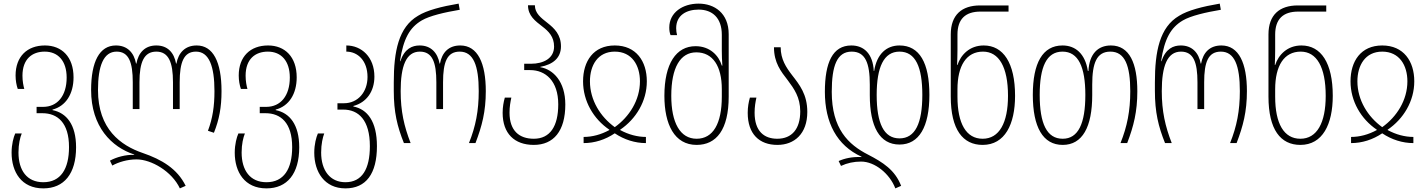

<svg xmlns="http://www.w3.org/2000/svg" viewBox="-20 -790 7876 1060"><path d="M219 250C334 250 400 169 400 23C400 -102 347 -167 270 -182V-185C343 -204 386 -271 386 -363C386 -476 321 -539 228 -539C130 -539 66 -478 66 -373C66 -345 71 -319 78 -299H114C109 -317 104 -342 104 -372C104 -464 157 -505 227 -505C301 -505 348 -453 348 -362C348 -261 297 -200 218 -200H182V-165H214C298 -165 361 -112 361 22C361 143 315 216 219 216C129 216 82 151 82 52C82 5 91 -31 100 -53H64C55 -33 44 6 44 53C44 159 98 250 219 250Z M973 250 1005 236C959 141 871 90 769 55C646 13 521 -77 521 -293C521 -425 551 -505 624 -505C691 -505 713 -446 713 -336V-188H750V-336C750 -447 775 -505 843 -505C911 -505 935 -446 935 -336V-188H972V-336C972 -447 995 -505 1062 -505C1134 -505 1164 -425 1164 -287C1164 -204 1154 -137 1128 -68L1161 -57C1190 -129 1203 -197 1203 -287C1203 -449 1156 -539 1066 -539C1002 -539 965 -499 954 -439H952C941 -499 906 -539 843 -539C780 -539 744 -499 733 -439H731C720 -499 683 -539 620 -539C529 -539 483 -449 483 -293C483 -90 596 22 721 63V65C674 63 621 78 587 97L600 124C634 105 683 90 734 90C815 90 929 156 973 250Z M1451 250C1566 250 1632 169 1632 23C1632 -102 1579 -167 1502 -182V-185C1575 -204 1618 -271 1618 -363C1618 -476 1553 -539 1460 -539C1362 -539 1298 -478 1298 -373C1298 -345 1303 -319 1310 -299H1346C1341 -317 1336 -342 1336 -372C1336 -464 1389 -505 1459 -505C1533 -505 1580 -453 1580 -362C1580 -261 1529 -200 1450 -200H1414V-165H1446C1530 -165 1593 -112 1593 22C1593 143 1547 216 1451 216C1361 216 1314 151 1314 52C1314 5 1323 -31 1332 -53H1296C1287 -33 1276 6 1276 53C1276 159 1330 250 1451 250Z M1887 250C2001 250 2061 169 2061 17C2061 -120 2008 -187 1931 -202V-205C2004 -224 2047 -286 2047 -367C2047 -475 1976 -539 1892 -539V-505C1955 -505 2009 -455 2009 -365C2009 -282 1956 -220 1879 -220H1843V-185H1875C1959 -185 2022 -128 2022 17C2022 143 1979 216 1887 216C1803 216 1753 152 1753 52C1753 5 1762 -32 1770 -53H1735C1726 -33 1715 6 1715 53C1715 160 1772 250 1887 250Z M2210 0H2247C2211 -93 2192 -175 2192 -287C2192 -425 2222 -505 2298 -505C2367 -505 2389 -446 2389 -336V-188H2426V-336C2426 -447 2448 -505 2518 -505C2594 -505 2623 -427 2623 -287C2623 -178 2606 -92 2569 0H2605C2641 -94 2662 -174 2662 -287C2662 -440 2618 -539 2521 -539C2456 -539 2420 -499 2409 -439H2407C2396 -499 2359 -539 2297 -539C2256 -539 2214 -522 2190 -452H2188C2207 -577 2242 -638 2308 -677C2352 -703 2435 -722 2518 -736L2512 -770C2417 -754 2336 -733 2288 -703C2180 -640 2154 -506 2154 -335V-288C2154 -171 2173 -92 2210 0Z M2927 10C3036 10 3101 -66 3101 -213C3101 -340 3034 -407 2963 -419V-421C3034 -434 3077 -471 3077 -534C3077 -599 3040 -634 3003 -663C2966 -692 2933 -717 2933 -761H2895C2895 -703 2935 -674 2975 -643C3009 -617 3039 -587 3039 -533C3039 -468 2981 -438 2911 -438H2874V-403H2907C2991 -403 3062 -344 3062 -214C3062 -93 3017 -24 2927 -24C2847 -24 2793 -68 2793 -168C2793 -201 2798 -228 2803 -251H2767C2760 -226 2755 -199 2755 -167C2755 -53 2820 10 2927 10Z M3202 0C3263 0 3322 -19 3374 -54C3426 -19 3486 0 3546 0V-34C3499 -34 3450 -47 3404 -72V-74C3491 -133 3551 -231 3551 -341C3551 -452 3492 -539 3374 -539C3256 -539 3199 -452 3199 -341C3199 -231 3257 -133 3344 -74V-72C3298 -47 3250 -34 3202 -34ZM3374 -88C3295 -145 3237 -237 3237 -341C3237 -429 3280 -505 3374 -505C3469 -505 3513 -429 3513 -341C3513 -237 3454 -145 3374 -88Z M3826 10C3935 10 4003 -74 4003 -257V-601C4003 -718 3924 -770 3837 -770C3749 -770 3675 -721 3675 -638C3675 -622 3677 -609 3682 -596H3718C3715 -608 3713 -620 3713 -634C3713 -707 3771 -737 3837 -737C3913 -737 3965 -691 3965 -598V-509C3965 -485 3966 -455 3968 -428H3965C3948 -484 3899 -535 3820 -535C3713 -535 3648 -439 3648 -261C3648 -104 3703 10 3826 10ZM3826 -24C3735 -24 3686 -112 3686 -261C3686 -417 3736 -501 3824 -501C3916 -501 3965 -424 3965 -298V-256C3965 -108 3917 -24 3826 -24Z M4272 10C4365 10 4437 -51 4437 -172C4437 -269 4394 -322 4353 -375C4320 -418 4290 -463 4290 -529H4253C4253 -444 4291 -396 4329 -347C4364 -300 4398 -253 4398 -175C4398 -77 4351 -24 4271 -24C4199 -24 4146 -65 4146 -168C4146 -201 4151 -228 4156 -251H4120C4113 -226 4108 -199 4108 -167C4108 -50 4172 10 4272 10Z M4923 250 4955 236C4921 148 4854 106 4773 64C4663 8 4572 -79 4572 -283C4572 -427 4601 -505 4682 -505C4758 -505 4782 -441 4782 -323V-265C4782 -91 4836 8 4946 8C5054 8 5111 -90 5111 -266C5111 -442 5057 -539 4946 -539C4875 -539 4821 -493 4806 -398H4804C4799 -493 4750 -539 4680 -539C4577 -539 4534 -445 4534 -283C4534 -113 4600 13 4736 75V77C4685 75 4644 84 4610 99L4623 126C4657 110 4694 102 4734 102C4810 102 4892 169 4923 250ZM4946 -26C4859 -26 4820 -110 4820 -266C4820 -419 4859 -505 4946 -505C5035 -505 5072 -419 5072 -266C5072 -110 5033 -26 4946 -26Z M5405 10C5528 10 5584 -104 5584 -261C5584 -443 5519 -539 5411 -539C5333 -539 5284 -487 5266 -431H5264C5265 -458 5266 -489 5266 -513V-599C5266 -685 5310 -726 5393 -726H5548V-760H5391C5290 -760 5229 -708 5229 -600V-257C5229 -74 5296 10 5405 10ZM5405 -24C5314 -24 5266 -108 5266 -256V-297C5266 -427 5315 -505 5407 -505C5495 -505 5545 -420 5545 -261C5545 -112 5497 -24 5405 -24Z M5847 10C5956 10 6010 -89 6010 -265V-323C6010 -441 6034 -505 6110 -505C6191 -505 6220 -427 6220 -286C6220 -178 6203 -92 6166 0H6203C6239 -94 6259 -174 6259 -286C6259 -440 6216 -539 6113 -539C6042 -539 5994 -493 5989 -398H5986C5971 -494 5917 -539 5846 -539C5736 -539 5682 -442 5682 -266C5682 -88 5738 10 5847 10ZM5847 -24C5759 -24 5720 -108 5720 -266C5720 -419 5757 -505 5846 -505C5934 -505 5972 -419 5972 -266C5972 -108 5933 -24 5847 -24Z M6412 0H6449C6413 -93 6394 -175 6394 -287C6394 -425 6424 -505 6500 -505C6569 -505 6591 -446 6591 -336V-188H6628V-336C6628 -447 6650 -505 6720 -505C6796 -505 6825 -427 6825 -287C6825 -178 6808 -92 6771 0H6807C6843 -94 6864 -174 6864 -287C6864 -440 6820 -539 6723 -539C6658 -539 6622 -499 6611 -439H6609C6598 -499 6561 -539 6499 -539C6458 -539 6416 -522 6392 -452H6390C6409 -577 6444 -638 6510 -677C6554 -703 6637 -722 6720 -736L6714 -770C6619 -754 6538 -733 6490 -703C6382 -640 6356 -506 6356 -335V-288C6356 -171 6375 -92 6412 0Z M7159 10C7282 10 7338 -104 7338 -261C7338 -443 7273 -539 7165 -539C7087 -539 7038 -487 7020 -431H7018C7019 -458 7020 -489 7020 -513V-599C7020 -685 7064 -726 7147 -726H7302V-760H7145C7044 -760 6983 -708 6983 -600V-257C6983 -74 7050 10 7159 10ZM7159 -24C7068 -24 7020 -108 7020 -256V-297C7020 -427 7069 -505 7161 -505C7249 -505 7299 -420 7299 -261C7299 -112 7251 -24 7159 -24Z M7439 0C7500 0 7559 -19 7611 -54C7663 -19 7723 0 7783 0V-34C7736 -34 7687 -47 7641 -72V-74C7728 -133 7788 -231 7788 -341C7788 -452 7729 -539 7611 -539C7493 -539 7436 -452 7436 -341C7436 -231 7494 -133 7581 -74V-72C7535 -47 7487 -34 7439 -34ZM7611 -88C7532 -145 7474 -237 7474 -341C7474 -429 7517 -505 7611 -505C7706 -505 7750 -429 7750 -341C7750 -237 7691 -145 7611 -88Z"/></svg>

Font: Noto Sans Georgian Condensed ExtraLight
Style: Regular
Weight: 200
Width: 3
Designer: Monotype Design Team, Akaki Razmadze
Foundry: Google LLC
Version: Version 2.005